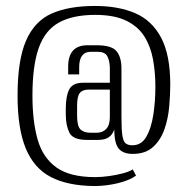

<svg xmlns="http://www.w3.org/2000/svg" viewBox="-20 -552 631 645"><path d="M296 73Q207 72 150.5 42.5Q94 13 66.5 -53.5Q39 -120 39 -231Q39 -350 67.5 -415.5Q96 -481 153.5 -506.5Q211 -532 299 -532Q378 -532 434.5 -507.5Q491 -483 521.5 -425Q552 -367 552 -268Q552 -235 548.5 -194.5Q545 -154 532.5 -118Q520 -82 494.5 -58.5Q469 -35 426 -35Q394 -35 379 -52.5Q364 -70 364 -117Q358 -100 345.5 -91Q333 -82 309 -82H272Q225 -82 213 -106.5Q201 -131 201 -167V-187Q201 -229 212.5 -251.5Q224 -274 259 -274H349V-326Q348 -350 340 -364Q332 -378 307 -378H285Q246 -378 246 -326V-302H209V-328Q209 -400 274 -400H304Q355 -400 371.5 -380Q388 -360 388 -322V-160Q388 -118 391 -97.5Q394 -77 402 -70.5Q410 -64 425 -64Q455 -64 471.5 -92.5Q488 -121 495 -166Q502 -211 502 -261Q502 -309 494 -352.5Q486 -396 465 -429.5Q444 -463 404 -482.5Q364 -502 300 -502Q224 -502 177.5 -476Q131 -450 110 -390.5Q89 -331 89 -231Q89 -144 106.5 -83Q124 -22 169.5 10.5Q215 43 300 43Q321 43 346.5 39.5Q372 36 394 30Q416 24 426 17L437 38Q415 54 375.5 63.5Q336 73 296 73ZM304 -106Q325 -106 337 -119Q349 -132 349 -158V-251H278Q257 -251 248 -239.5Q239 -228 239 -197V-163Q239 -128 250.5 -117Q262 -106 285 -106Z"/></svg>

Font: Smooch Sans
Style: Regular
Weight: 400
Designer: Robert E. Leuschke
Foundry: Robert E. Leuschke
Version: Version 1.010; ttfautohint (v1.8.3)